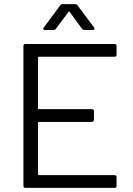

<svg xmlns="http://www.w3.org/2000/svg" viewBox="-20 -914 645 934"><path d="M537 -638H169Q165 -638 165 -634V-387Q165 -383 169 -383H427Q437 -383 437 -373V-331Q437 -321 427 -321H169Q165 -321 165 -317V-66Q165 -62 169 -62H537Q547 -62 547 -52V-10Q547 0 537 0H104Q94 0 94 -10V-690Q94 -700 104 -700H537Q547 -700 547 -690V-648Q547 -638 537 -638ZM193 -780 273 -888Q277 -894 286 -894H344Q353 -894 357 -888L438 -780Q440 -778 440 -774Q440 -772 438 -770Q436 -768 432 -768H392Q383 -768 379 -774L319 -856Q318 -858 316 -858Q314 -858 313 -856L252 -774Q248 -768 239 -768H199Q193 -768 191 -771.5Q189 -775 193 -780Z"/></svg>

Font: Barlow
Style: Regular
Weight: 400
Designer: Jeremy Tribby
Foundry: Tribby Type
Version: Version 1.408;December 10, 2018;FontCreator 11.5.0.2430 64-b